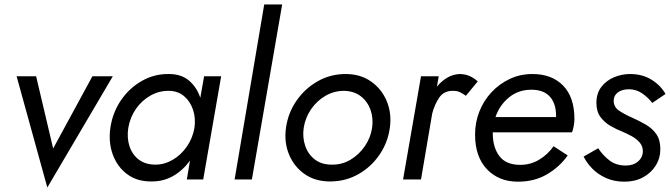

<svg xmlns="http://www.w3.org/2000/svg" viewBox="-20 -800 2987 856"><path d="M54 -460H141L217 -138L392 -460H483L191 36Z M472 -230Q482 -298 519 -352.5Q556 -407 612 -439Q668 -471 733 -470Q789 -470 823.5 -440Q858 -410 873 -364L890 -460H966L886 0H813L827 -84Q796 -41 753 -16Q710 9 657 9Q592 10 547.5 -23Q503 -56 483 -110.5Q463 -165 472 -230ZM552 -230Q545 -185 557.5 -147.5Q570 -110 599.5 -88Q629 -66 673 -66Q713 -66 750 -87.5Q787 -109 813 -146.5Q839 -184 847 -230Q853 -274 840.5 -311Q828 -348 801 -371Q774 -394 735 -395Q690 -396 651 -374Q612 -352 586 -314.5Q560 -277 552 -230Z M1158 -780H1238L1103 0H1026Z M1255 -230Q1264 -296 1301.5 -350.5Q1339 -405 1396 -437.5Q1453 -470 1521 -470Q1587 -470 1634.5 -436.5Q1682 -403 1704.5 -348.5Q1727 -294 1718 -230Q1709 -164 1671.5 -109.5Q1634 -55 1577 -23Q1520 9 1452 9Q1385 9 1338 -24Q1291 -57 1268.5 -111.5Q1246 -166 1255 -230ZM1334 -230Q1328 -188 1340.5 -150.5Q1353 -113 1383 -89.5Q1413 -66 1458 -66Q1504 -65 1542 -87.5Q1580 -110 1606 -147.5Q1632 -185 1639 -230Q1645 -273 1632 -310Q1619 -347 1589 -370.5Q1559 -394 1514 -395Q1469 -395 1430.5 -372.5Q1392 -350 1366.5 -312.5Q1341 -275 1334 -230Z M2057 -373Q2043 -383 2030.5 -389Q2018 -395 2001 -395Q1959 -396 1938 -364.5Q1917 -333 1907 -294L1857 0H1777L1857 -460H1936L1928 -414Q1949 -439 1974.5 -454Q2000 -469 2029 -470Q2074 -470 2110 -437Z M2289 10Q2204 10 2151 -45.5Q2098 -101 2098 -200Q2098 -254 2117 -302.5Q2136 -351 2171 -388.5Q2206 -426 2252.5 -448Q2299 -470 2354 -470Q2440 -470 2490.5 -418.5Q2541 -367 2541 -269Q2541 -254 2537.5 -236Q2534 -218 2530 -210H2177Q2177 -208 2177 -205Q2177 -143 2206.5 -104Q2236 -65 2299 -65Q2346 -65 2384.5 -88.5Q2423 -112 2448 -148L2511 -107Q2475 -56 2419 -23Q2363 10 2289 10ZM2349 -400Q2291 -400 2249 -365.5Q2207 -331 2189 -278H2459Q2459 -281 2459 -285Q2459 -338 2431.5 -369Q2404 -400 2349 -400Z M2647 -139Q2668 -107 2697.5 -84.5Q2727 -62 2770 -62Q2804 -62 2825 -80.5Q2846 -99 2846 -126Q2846 -148 2832 -164.5Q2818 -181 2797 -192.5Q2776 -204 2755 -213Q2729 -223 2702 -238.5Q2675 -254 2657 -278.5Q2639 -303 2639 -341Q2639 -384 2661 -412.5Q2683 -441 2717.5 -455.5Q2752 -470 2789 -470Q2844 -470 2885 -444.5Q2926 -419 2947 -381L2888 -341Q2869 -366 2842.5 -384Q2816 -402 2784 -402Q2753 -402 2734.5 -388Q2716 -374 2716 -351Q2716 -323 2739.5 -307Q2763 -291 2797 -276Q2831 -261 2860 -244Q2889 -227 2906.5 -201.5Q2924 -176 2924 -135Q2924 -95 2903.5 -62Q2883 -29 2847 -9.5Q2811 10 2764 10Q2718 10 2681.5 -6.5Q2645 -23 2620 -49Q2595 -75 2582 -102Z"/></svg>

Font: Jost*
Style: Italic
Weight: 400
Italic angle: -10°
Version: Version 3.7